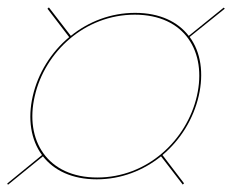

<svg xmlns="http://www.w3.org/2000/svg" viewBox="-96 -650 686 530"><path d="M-76 -143.5 -74 -140 22.5 -218.5C53 -179.5 103 -155 171 -155C239 -155 300 -179.5 348.5 -218.5L408.5 -140.5L412 -144L352.5 -222C402.5 -264 438 -322 452.5 -385C467 -448 458.5 -506 427.5 -548L524.5 -626L521.5 -629L425 -551C395 -590 345 -614.5 277 -614.5C209 -614.5 148 -590 99.5 -551L39 -629.5L35 -626L95 -547.5C45 -506 9 -448 -5.5 -385C-20 -322 -11 -264 20 -222ZM0 -385C28 -507 138 -609.5 276 -609.5C414 -609.5 475.5 -507 447.5 -385C419.5 -263 310.5 -160 172.5 -160C34.5 -160 -28.5 -263 0 -385Z"/></svg>

Font: Bodoni* 36pt Fatface
Style: Italic
Weight: 900
Italic angle: -13°
Version: Version 2.3